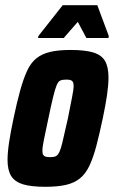

<svg xmlns="http://www.w3.org/2000/svg" viewBox="-20 -710 438 738"><path d="M155 8Q100 8 68.5 -1.5Q37 -11 23 -33.5Q9 -56 9 -95Q9 -124 15 -163.5Q21 -203 32 -255Q45 -317 57.5 -362Q70 -407 84 -437.5Q98 -468 119.5 -485.5Q141 -503 173 -510.5Q205 -518 251 -518Q306 -518 338 -508.5Q370 -499 383.5 -476Q397 -453 397 -412Q397 -384 391.5 -345.5Q386 -307 375 -255Q362 -193 350 -148Q338 -103 323.5 -72.5Q309 -42 287.5 -24.5Q266 -7 234 0.5Q202 8 155 8ZM172 -106Q183 -106 190.5 -108Q198 -110 203.5 -117.5Q209 -125 214 -141Q219 -157 225 -185Q231 -213 241 -255Q251 -307 257 -336.5Q263 -366 263 -380Q263 -391 259.5 -396Q256 -401 250 -402.5Q244 -404 234 -404Q220 -404 212 -400.5Q204 -397 198 -383Q192 -369 184.5 -338.5Q177 -308 166 -255Q155 -203 149 -174Q143 -145 143 -130Q143 -119 146.5 -114Q150 -109 156.5 -107.5Q163 -106 172 -106ZM126 -564 128 -572 221 -690H354L398 -572L397 -564H312L279 -626L225 -564Z"/></svg>

Font: Saira Condensed ExtraBold
Style: Italic
Weight: 800
Width: 3
Italic angle: -12°
Designer: Hector Gatti with collaboration of the Omnibus-Type team
Foundry: Omnibus-Type
Version: Version 1.101